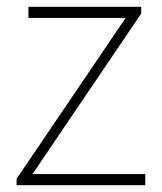

<svg xmlns="http://www.w3.org/2000/svg" viewBox="-20 -547 478 567"><path d="M29 -19 351 -494H64V-527H397V-507L76 -33H409V0H29Z"/></svg>

Font: Kinto Sans Thin
Style: Regular
Weight: 100
Designer: Authors: Ryoko NISHIZUKA  (kana & ideographs); Paul D. Hunt (Latin, Greek & Cyrillic); Wenlong ZHANG  (bopomofo); Sandol
Foundry: Adobe Systems Incorporated, ookami Inc.
Version: Version 0.001